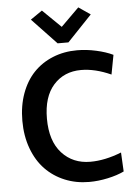

<svg xmlns="http://www.w3.org/2000/svg" viewBox="-62 -989 736 1045"><g transform="rotate(-5 306.0 -466.0)"><path d="M398.9 -99.1Q478.5 -99.1 568.8 -134.8L574.2 -30.8Q537.1 -12.7 484.9 -1.5Q432.6 9.8 382.8 9.8Q311.5 9.8 250.2 -15.4Q189 -40.5 144.3 -86.7Q99.6 -132.8 74.2 -201.4Q48.8 -270 48.8 -353Q48.8 -434.6 73.2 -502Q97.7 -569.3 141.1 -614.7Q184.6 -660.2 245.6 -685.1Q306.6 -710 378.9 -710Q429.7 -710 482.7 -698.2Q535.6 -686.5 574.2 -668L554.2 -562Q467.3 -601.1 391.1 -601.1Q297.9 -601.1 240.5 -536.9Q183.1 -472.7 183.1 -353Q183.1 -231 243.2 -165Q303.2 -99.1 398.9 -99.1ZM207 -941.9 307.1 -844.2 405.8 -941.9 470.2 -897.9 335.9 -756.8H276.9L143.1 -897.9Z"/></g></svg>

Font: LT Hoop SemBd
Style: Regular
Weight: 600
Designer: Daniel Lyons
Foundry: LyonsType
Version: Version 1.000